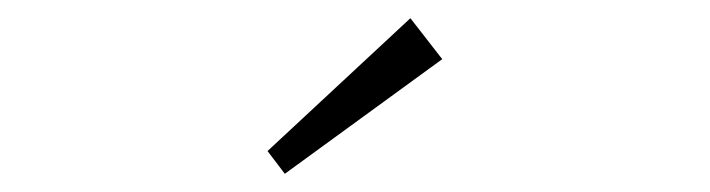

<svg xmlns="http://www.w3.org/2000/svg" viewBox="-20 -932 780 211"><path d="M431 -912 466 -867 293 -741 274 -766Z"/></svg>

Font: Major Mono Display
Style: Regular
Weight: 400
Designer: Emre Parlak
Foundry: Emre Parlak
Version: Version 2.000; ttfautohint (v1.8) -l 8 -r 50 -G 200 -x 14 -D